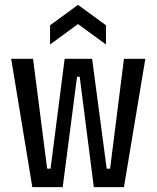

<svg xmlns="http://www.w3.org/2000/svg" viewBox="-20 -770 644 790"><path d="M113 0 26 -528H116L174 -76H188L246 -528H359L419 -76H433L490 -528H578L490 0H366L308 -454H297L238 0ZM186 -587V-666L301 -750L416 -666V-587L301 -671Z"/></svg>

Font: Bricolage Grotesque 12pt Condensed
Style: Regular
Weight: 400
Width: 3
Designer: Mathieu Triay
Foundry: Atelier Triay
Version: Version 1.001; ttfautohint (v1.8.4.7-5d5b);gftools[0.9.33.de